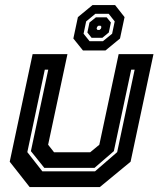

<svg xmlns="http://www.w3.org/2000/svg" viewBox="-20 -760 644 780"><path d="M100.5 0 19.5 -103 112.5 -540H254L175.5 -172L199.5 -141.5H346.5L383.5 -172L462 -540H603.5L510.5 -103L385.5 0ZM152 -64H366L456 -142L527 -477H513L442.5 -146L364 -78H160L105.5 -146L176 -477H162L91 -142ZM317 -555 278 -603.5 296.5 -690.5 356 -739.5H447.5L486 -690.5L467.5 -603.5L408.5 -555ZM344 -592.5H398L435.5 -623L446 -673L421.5 -704H367.5L330 -673L319.5 -623ZM352 -606.5 335 -628 343.5 -668.5 369.5 -689.5H413.5L430.5 -668.5L422 -628L396 -606.5ZM376 -638.5H384.5L390 -643.5L392 -651L388.5 -655.5H380L374.5 -651L372.5 -643.5Z"/></svg>

Font: Tourney Thin
Style: Italic
Weight: 100
Italic angle: -12°
Designer: Tyler Finck
Foundry: Etcetera Type Co
Version: Version 1.015